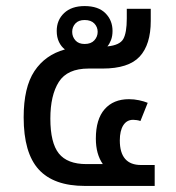

<svg xmlns="http://www.w3.org/2000/svg" viewBox="-20 -613 580 633"><path d="M260 0Q157 0 107.5 -54.5Q58 -109 58 -226Q58 -325 93.5 -378.5Q129 -432 194 -450Q182 -459 174.5 -474.5Q167 -490 167 -511Q167 -547 191.5 -570Q216 -593 259 -593Q304 -593 327.5 -569.5Q351 -546 351 -511Q351 -494 346 -481Q341 -468 334 -460Q375 -464 386.5 -484.5Q398 -505 398 -552V-584H477V-544Q477 -466 440.5 -426.5Q404 -387 318 -387H272Q202 -387 174 -343Q146 -299 146 -222Q146 -142 174 -107Q202 -72 265 -72H319Q296 -105 296 -156Q296 -220 325 -253Q354 -286 405 -286Q422 -286 438.5 -282.5Q455 -279 467 -274L443 -214Q438 -216 431 -217Q424 -218 419 -218Q398 -218 386.5 -200Q375 -182 375 -150Q375 -69 445 -69H490V0ZM259 -468Q280 -468 291 -480Q302 -492 302 -508Q302 -524 291 -535.5Q280 -547 259 -547Q239 -547 228.5 -535.5Q218 -524 218 -508Q218 -492 228.5 -480Q239 -468 259 -468Z"/></svg>

Font: TSCustom
Style: Regular
Weight: 400
Designer: Monotype Design Team
Foundry: Monotype Imaging Inc.
Version: Version 2.004; ttfautohint (v1.8.3) -l 8 -r 50 -G 200 -x 14 